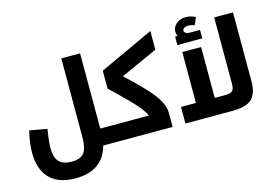

<svg xmlns="http://www.w3.org/2000/svg" viewBox="-126 -1110 2254 1578"><g transform="rotate(-15 1001.5 -321.0)"><path d="M639 -141V-781H479V-108C479 14 442 61 344 61C238 61 202 6 202 -90C202 -137 210 -194 219 -251L71 -278C56 -216 46 -151 46 -94C46 76 128 202 338 202C495 202 593 131 626 0H745C760 0 765 -29 765 -71C765 -114 760 -141 745 -141Z M782 -595V-442L836 -391C973 -261 1037 -185 1052 -141H745C730 -141 725 -114 725 -70C725 -29 730 0 745 0H1217V-122C1217 -227 1110 -339 946 -493L930 -508L1244 -650V-809Z M1555 -712C1524 -712 1507 -726 1507 -740C1507 -754 1523 -771 1556 -771C1571 -771 1590 -768 1608 -760L1636 -823C1610 -836 1583 -844 1555 -844C1481 -844 1441 -797 1441 -750C1441 -737 1444 -724 1450 -712H1429V-640H1641V-712ZM1780 -781V-219C1780 -157 1762 -141 1701 -141H1613V-574H1453V-141H1326V0H1722C1880 0 1940 -50 1940 -200V-781Z"/></g></svg>

Font: UULA Sans
Style: Bold
Weight: 700
Designer: Mohamed Gaber, Laura Garcia Mut
Foundry: Kief Type Foundry
Version: Version 3.006;hotconv 1.0.109;makeotfexe 2.5.65596